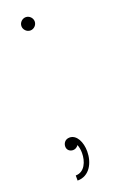

<svg xmlns="http://www.w3.org/2000/svg" viewBox="-128 -558 438 706"><g transform="rotate(-20 91.0 -205.0)"><path d="M73 -468C87 -468 99 -480 99 -494C99 -508 87 -520 73 -520C59 -520 47 -508 47 -494C47 -480 59 -468 73 -468ZM47 90V110C95 110 117 64 117 21C117 -15 101 -49 73 -49C55 -49 47 -35 47 -23C47 -9 58 -1 70 -1C78 -1 86 -5 91 -13C95 -4 97 8 97 20C97 53 82 90 47 90Z"/></g></svg>

Font: Chess Sans Thin
Style: Regular
Weight: 100
Designer: Wolf Bōese
Foundry: Wolf Bōese
Version: Version 7.223;Glyphs 3.3 (3306)